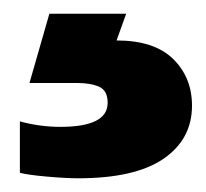

<svg xmlns="http://www.w3.org/2000/svg" viewBox="-20 -20 300 280"><path d="M94 240Q76 240 48 237.5Q20 235 9 232V157Q38 165 68 165Q137 165 137 130Q137 112 124.5 106.5Q112 101 92 101H23L52 0H164L150 39Q205 39 232.5 66Q260 93 260 134Q260 183 218.5 211.5Q177 240 94 240Z"/></svg>

Font: Kanit ExtraBold
Style: Regular
Weight: 800
Designer: Katatrad Team
Foundry: CadsonDemak
Version: Version 2.000; ttfautohint (v1.8.3)